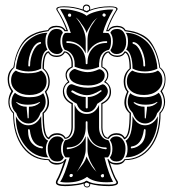

<svg xmlns="http://www.w3.org/2000/svg" viewBox="-20 -822 768 849"><path d="M302 -50Q299 -53 295 -53Q291 -53 288.5 -49.5Q286 -46 288 -42Q291 -37 298 -40Q303 -43 302 -50ZM166 -174Q120 -179 112 -246Q111 -251 107.5 -251Q104 -251 104 -246Q104 -207 122 -188Q140 -169 165 -166Q167 -165 168.5 -167Q170 -169 169.5 -171Q169 -173 166 -174ZM155 -367Q159 -370 156 -371Q155 -371 153 -370Q133 -359 103 -359Q73 -359 55 -370Q53 -372 52 -371Q50 -371 54 -367Q70 -350 98 -350Q98 -341 100 -323.5Q102 -306 102 -302Q102 -299 104 -298Q106 -299 107 -302V-310Q107 -315 107.5 -329Q108 -343 108 -350Q137 -350 155 -367ZM439 -49Q438 -55 430.5 -51Q423 -47 427 -41Q429 -37 433.5 -37.5Q438 -38 439.5 -41Q441 -44 439 -49ZM448 -162Q452 -162 452 -166Q452 -170 448 -170Q408 -170 387.5 -196Q367 -222 367 -260V-282Q367 -286 363 -286Q359 -286 359 -282V-260Q359 -222 338.5 -196Q318 -170 278 -170Q275 -170 275 -166Q275 -162 278 -162Q340 -169 359 -220V-162Q359 -131 335 -88Q324 -68 319 -61Q325 -68 339 -87Q340 -88 344 -93.5Q348 -99 351 -103.5Q354 -108 357.5 -115.5Q361 -123 363 -130Q367 -117 386 -87Q395 -74 407 -62Q403 -67 398.5 -75.5Q394 -84 391 -87Q367 -125 367 -162V-220Q387 -169 448 -162ZM258 -417Q258 -444 281 -461Q270 -473 270 -491Q270 -515 296 -527V-543Q296 -559 287.5 -573Q279 -587 267 -590Q255 -570 230 -570Q206 -570 193 -589Q174 -580 174 -519Q200 -497 200 -460Q200 -434 185 -416Q197 -389 197 -369Q197 -341 174 -321Q174 -221 195 -214Q208 -233 232 -233Q258 -233 270 -213Q282 -215 289 -229Q296 -243 296 -259V-362Q258 -382 258 -417ZM158 -628Q163 -630 161 -635Q159 -637 157 -636Q135 -632 120 -600Q105 -568 105 -532Q105 -528 109 -528Q113 -528 113 -532Q113 -564 126 -593.5Q139 -623 158 -628ZM427 -417Q432 -420 427 -423Q425 -424 423 -422Q389 -401 364 -401Q338 -401 302 -422Q297 -424 295 -417Q295 -414 298 -414Q329 -393 359 -393V-347Q359 -344 361.5 -343Q364 -342 366 -343Q368 -344 368 -347V-393Q398 -393 427 -417ZM624 -246Q624 -251 620 -251Q616 -251 616 -246Q606 -179 561 -174Q559 -173 558.5 -171Q558 -169 559.5 -167Q561 -165 563 -166Q588 -169 606 -188Q624 -207 624 -246ZM447 -461Q471 -445 471 -415Q471 -381 433 -362V-259Q433 -242 439 -228.5Q445 -215 457 -213Q469 -233 496 -233Q520 -233 531 -214Q553 -221 553 -321Q530 -341 530 -369Q530 -389 542 -416Q527 -434 527 -461Q527 -498 553 -519Q553 -580 534 -589Q521 -570 498 -570Q472 -571 459 -590Q448 -587 440.5 -573Q433 -559 433 -542V-527Q459 -515 459 -491Q459 -474 447 -461ZM674 -367Q677 -370 676 -371Q675 -372 672 -370Q655 -359 624 -359Q594 -359 575 -370Q571 -371 571 -367Q591 -350 619 -350Q619 -343 619.5 -329Q620 -315 620 -310V-302Q620 -298 622.5 -298Q625 -298 625 -302Q625 -306 627.5 -323.5Q630 -341 630 -350Q656 -350 674 -367ZM451 -632Q454 -632 454 -636Q454 -640 451 -640Q420 -640 398.5 -624.5Q377 -609 367 -586V-644Q367 -685 391 -718Q401 -735 412 -744Q396 -733 386 -718Q367 -689 363 -676Q361 -683 357.5 -690Q354 -697 351 -701.5Q348 -706 344 -711.5Q340 -717 339 -718Q330 -734 315 -745Q321 -739 335 -718Q359 -679 359 -643V-586Q334 -640 277 -640Q273 -640 273 -636Q273 -632 277 -632Q317 -632 338 -607.5Q359 -583 359 -546V-542Q359 -538 363 -538Q367 -538 367 -542V-546Q367 -583 389 -607.5Q411 -632 451 -632ZM294 -751Q297 -760 289 -762Q284 -763 282 -759Q278 -754 283 -749Q291 -745 294 -751ZM622 -532Q622 -568 607.5 -600Q593 -632 571 -636Q567 -637 566 -633.5Q565 -630 569 -628Q588 -623 601 -593.5Q614 -564 614 -532Q614 -528 618 -528Q622 -528 622 -532ZM436 -750Q444 -745 447 -753Q449 -759 443 -762Q439 -764 436 -761.5Q433 -759 433 -755.5Q433 -752 436 -750ZM194 -126Q132 -126 91 -177.5Q50 -229 50 -308Q70 -268 105 -268Q142 -268 162 -309Q162 -252 170 -229Q178 -206 193 -200Q183 -185 183 -163Q183 -137 194 -126ZM191 -166Q191 -189 203 -204Q215 -219 234 -219Q253 -219 262 -202Q250 -188 250 -164Q250 -139 262 -126Q255 -108 233 -108Q210 -108 200 -126Q191 -143 191 -166ZM171 -410Q182 -391 182 -372Q182 -344 159 -323Q152 -300 137.5 -288Q123 -276 106 -276Q88 -276 73 -288Q58 -300 52 -322Q31 -342 31 -371Q31 -395 46 -412Q69 -392 110 -392Q152 -392 171 -410ZM480 -18Q467 -16 452 -16Q392 -16 365 -40Q332 -15 274 -15Q260 -15 246 -18Q266 -47 288 -126Q276 -126 270 -126Q258 -138 258 -162Q258 -189 268 -202Q289 -205 299.5 -221Q310 -237 310 -259V-359Q326 -318 364 -318Q400 -318 418 -358V-258Q418 -237 428.5 -221Q439 -205 459 -202Q469 -189 469 -162Q469 -138 457 -126Q454 -126 449 -126Q444 -126 442 -126Q461 -51 480 -18ZM110 -402Q75 -402 52 -420Q29 -438 29 -466Q29 -496 50 -510Q67 -498 104 -498Q142 -498 162 -510Q186 -494 186 -462Q186 -434 165.5 -418Q145 -402 110 -402ZM302 -260Q302 -239 292.5 -223.5Q283 -208 266 -208Q257 -226 232 -226Q210 -225 199 -209Q198 -206 195 -206Q181 -213 174.5 -236.5Q168 -260 168 -323Q190 -341 190 -371Q190 -391 178 -417Q194 -433 194 -460Q194 -498 168 -518Q168 -588 193 -595Q195 -596 197 -594Q206 -576 230 -576Q255 -576 263 -595Q280 -595 291 -579Q302 -563 302 -543V-525Q279 -514 275 -494Q275 -474 286 -462Q287 -459 286 -457Q267 -449 263 -424Q263 -383 302 -366ZM494 -219Q512 -219 523.5 -203.5Q535 -188 535 -166Q535 -144 527 -126Q517 -108 495 -108Q473 -108 466 -126Q477 -140 477 -164Q477 -187 466 -202Q474 -219 494 -219ZM190 -677Q181 -666 181 -640Q181 -618 190 -602Q162 -592 162 -519Q138 -506 106 -506Q78 -506 51 -518Q51 -531 53 -539Q66 -611 105.5 -644Q145 -677 190 -677ZM457 -419Q457 -406 448 -394.5Q439 -383 431 -377Q423 -371 410 -363Q396 -326 364 -326Q348 -326 336 -337Q324 -348 320 -363Q274 -387 274 -417Q274 -436 286 -446Q294 -451 300 -449Q335 -434 368 -434Q401 -434 430 -448Q435 -451 443 -446Q457 -433 457 -419ZM678 -308Q678 -229 636.5 -177.5Q595 -126 534 -126Q544 -137 544 -163Q544 -185 535 -200Q566 -214 566 -309Q585 -268 622 -268Q658 -269 678 -308ZM443 -490Q443 -467 421.5 -455.5Q400 -444 370 -444Q329 -444 304 -459Q286 -471 286 -490Q286 -500 295 -508.5Q304 -517 311 -517Q312 -517 313 -516.5Q314 -516 314 -516Q346 -503 367 -503Q390 -503 416 -515Q417 -516 419 -516Q427 -516 435 -508Q443 -500 443 -490ZM189 -636Q189 -661 199.5 -677.5Q210 -694 230 -694Q253 -694 258 -677Q247 -663 247 -639Q247 -617 258 -600Q251 -583 232 -583Q211 -583 197 -603Q189 -616 189 -636ZM454 -489Q454 -512 428 -525V-542Q428 -563 437 -579Q446 -595 463 -595Q473 -576 498 -576Q521 -576 530 -594Q533 -595 534 -595Q559 -588 559 -518Q534 -498 534 -460Q534 -433 549 -417Q538 -393 538 -370Q538 -340 559 -323Q559 -260 552 -236.5Q545 -213 531 -206Q529 -206 527 -209Q518 -226 495 -226Q471 -226 461 -208Q444 -208 436 -223Q428 -238 428 -258V-366Q465 -383 465 -416Q465 -447 443 -457Q439 -460 442 -462Q454 -475 454 -489ZM682 -412Q696 -395 696 -371Q696 -341 675 -322Q669 -300 654 -288Q639 -276 622 -276Q604 -276 589 -288Q574 -300 567 -323Q545 -344 545 -372Q545 -392 556 -410Q576 -392 618 -392Q658 -392 682 -412ZM481 -780Q447 -722 435 -677Q439 -677 447.5 -676.5Q456 -676 459 -676Q471 -665 471 -641Q471 -614 462 -602Q422 -593 419 -547Q418 -543 418 -541V-526Q389 -514 366 -514Q344 -514 310 -527V-540Q310 -563 298.5 -580Q287 -597 266 -602Q255 -615 255 -642Q255 -665 267 -676Q272 -677 280 -677Q288 -677 293 -676Q279 -726 246 -782H250Q283 -782 316.5 -773Q350 -764 363 -752Q376 -763 408 -771.5Q440 -780 474 -780ZM617 -402Q582 -402 561.5 -418Q541 -434 541 -462Q541 -494 565 -510Q585 -498 624 -498Q661 -498 678 -510Q698 -497 698 -468Q698 -439 675 -420.5Q652 -402 617 -402ZM538 -636Q538 -613 526.5 -598Q515 -583 495 -583Q476 -583 468 -600Q479 -616 479 -639Q479 -663 468 -677Q475 -694 498 -694Q518 -694 528 -677.5Q538 -661 538 -636ZM676 -518Q649 -506 621 -506Q589 -506 566 -519Q566 -551 558.5 -574Q551 -597 538 -602Q546 -616 546 -639Q546 -665 536 -677Q582 -677 622 -644Q662 -611 674 -539ZM691 -421Q708 -442 708 -470Q708 -502 685 -522Q684 -522 684 -526Q684 -527 683 -531.5Q682 -536 681 -541.5Q680 -547 680 -549Q671 -587 655 -614Q639 -641 618 -655Q597 -669 577 -675Q557 -681 532 -684Q523 -702 497 -702Q471 -701 462 -684H449Q466 -735 492 -776Q494 -778 494 -782Q494 -790 466 -790Q414 -790 374 -773Q366 -764 361 -768Q353 -769 349 -774Q308 -790 262 -790Q234 -790 234 -781Q234 -779 236 -776Q265 -730 281 -684H265Q256 -702 230 -702Q204 -701 194 -684Q170 -681 150.5 -675Q131 -669 109.5 -655Q88 -641 72 -614Q56 -587 47 -549Q44 -530 44 -526Q44 -523 42 -522Q20 -501 20 -470Q20 -442 37 -421Q39 -419 38 -417Q22 -394 22 -371Q22 -343 42 -323Q42 -230 85 -174Q128 -118 198 -118Q206 -101 233 -101Q259 -101 267 -118H274Q264 -87 254 -61.5Q244 -36 236 -22Q234 -18 234 -15Q234 -6 267 -6Q327 -6 354 -18Q362 -25 366 -22Q380 -13 404.5 -9.5Q429 -6 462 -6Q495 -6 495 -15Q495 -18 492 -22Q475 -50 455 -118H460Q468 -101 494 -101Q521 -101 530 -118Q600 -118 642.5 -173.5Q685 -229 685 -323Q705 -342 705 -371Q705 -396 690 -417Q688 -419 691 -421ZM375 -786Q375 -790 371 -793.5Q367 -797 362 -797Q357 -797 353.5 -793Q350 -789 350 -784Q350 -782 351 -778Q361 -774 363 -773Q364 -774 365.5 -774.5Q367 -775 369.5 -776Q372 -777 373 -778Q375 -782 375 -786ZM379 -6Q379 0 375 3.5Q371 7 365 7Q359 7 354.5 3Q350 -1 350 -6V-10Q339 -6 326 -4Q313 -2 298 -0.5Q283 1 267 1Q227 1 227 -15Q227 -20 230 -26Q243 -47 262 -105Q251 -94 231 -94Q205 -94 194 -114Q124 -114 81 -170Q38 -226 38 -321Q17 -342 17 -372Q17 -396 30 -419Q14 -442 14 -471Q14 -506 39 -524Q41 -533 42 -539Q48 -575 61 -602Q74 -629 87.5 -644Q101 -659 121 -669Q141 -679 155.5 -682.5Q170 -686 192 -689Q201 -708 229 -708Q258 -708 269 -689H274Q258 -734 230 -778Q229 -781 229 -782Q229 -794 263 -794Q306 -794 346 -780V-784Q346 -792 350.5 -797Q355 -802 362 -802Q370 -802 374.5 -797.5Q379 -793 379 -786Q379 -782 378 -779Q418 -794 465 -794Q500 -794 500 -782Q500 -780 498 -778Q470 -733 455 -689H459Q470 -708 498 -708Q526 -707 535 -689Q557 -686 572 -682.5Q587 -679 607 -669Q627 -659 640.5 -644Q654 -629 666.5 -602Q679 -575 686 -539L688 -524Q712 -506 712 -471Q712 -440 696 -419Q710 -395 710 -371Q710 -343 690 -321Q690 -226 646.5 -170Q603 -114 533 -114Q523 -94 495 -94Q478 -94 466 -102Q484 -45 497 -26Q502 -20 502 -14Q502 -7 491 -3Q479 1 462 1Q412 1 379 -9ZM355 -11Q354 -8 354 -6Q354 -2 357 0.5Q360 3 365 3Q375 3 375 -6Q375 -10 374 -10Q366 -14 363 -15Q362 -14 359 -13Q356 -12 355 -11Z"/></svg>

Font: Indiction Unicode
Style: Normal
Weight: 500
Version: Version 1.1